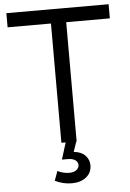

<svg xmlns="http://www.w3.org/2000/svg" viewBox="-61 -744 679 1004"><g transform="rotate(-5 279.0 -242.0)"><path d="M316.9 0 298.8 53.2Q338.9 57.1 359.4 79.1Q379.9 101.1 379.9 129.9Q379.9 168.9 350.8 192.4Q321.8 215.8 274.9 215.8Q229 215.8 187 194.8L205.1 145Q217.3 151.9 234.1 156Q251 160.2 266.1 160.2Q291 160.2 304.4 149.2Q317.9 138.2 317.9 123Q317.9 107.9 304 97.9Q290 87.9 265.1 87.9H233.9L261.2 0H238.8V-626H11.2V-700.2H547.9V-626H318.8V0Z"/></g></svg>

Font: Argentum Sans Light
Style: Regular
Weight: 300
Designer: Julieta Ulanovsky (Modified by Cristiano Sobral)
Foundry: Julieta Ulanovsky
Version: Version 1.000; ttfautohint (v1.5.65-e2d9)